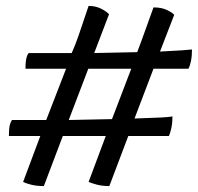

<svg xmlns="http://www.w3.org/2000/svg" viewBox="-20 -614 668 648"><path d="M128 14Q103 14 84 9Q65 4 58 0L116 -155H10Q10 -181 13.5 -193.5Q17 -206 21 -209H136L203 -382H66Q66 -408 70 -421Q74 -434 78 -435H222Q235 -464 245 -493.5Q255 -523 264 -549.5Q273 -576 279 -594Q303 -594 321.5 -584.5Q340 -575 348 -566L298 -435L443 -438Q455 -469 468.5 -507Q482 -545 498 -589Q525 -589 543 -580.5Q561 -572 568 -564L520 -440Q565 -442 592 -444Q619 -446 628 -447Q628 -425 624.5 -408Q621 -391 616 -382H498L434 -214Q498 -216 525 -217.5Q552 -219 562 -221Q562 -198 558 -180.5Q554 -163 550 -155H413L349 14Q325 14 306.5 9Q288 4 279 0L337 -155H192ZM212 -209 358 -212 423 -382H278Z"/></svg>

Font: Texturina 12pt
Style: Bold Italic
Weight: 700
Italic angle: -11°
Designer: Guillermo Torres Carreño
Foundry: Omnibus-Type
Version: Version 1.002